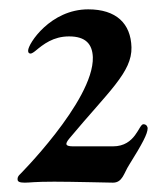

<svg xmlns="http://www.w3.org/2000/svg" viewBox="-20 -829 348 413"><path d="M223 -514.2H137.8C120.7 -514.2 118.6 -518.5 129.6 -531.6C213.4 -632.1 264.2 -673.7 262.8 -727.3C261.4 -778.4 230.1 -808.9 169.7 -808.9C88.8 -808.9 40.5 -735.1 40.5 -720.2C40.5 -714.1 44 -713.8 46.2 -713.8C47.6 -713.8 51.8 -715.9 56.1 -719.5C73.2 -733.7 94.5 -750.7 128.6 -750.7C164.8 -750.7 178.6 -733.7 179.7 -706C182.5 -611.5 12.8 -443.9 24.9 -456C17.8 -449.6 17.8 -446.7 17.8 -443.2C17.8 -438.2 22 -436.1 33.4 -436.1C44.7 -436.1 53.3 -438.2 96.6 -438.2C134.9 -438.2 215.9 -436.1 223 -436.1C243.6 -436.1 246.4 -456.7 257.8 -474.4C286.2 -519.9 297.6 -541.2 297.6 -553.3C297.6 -554.7 296.2 -561.8 288.4 -561.8C278.4 -561.8 272 -514.2 223 -514.2Z"/></svg>

Font: Margiela Serif
Style: Bold
Weight: 700
Designer: Andreas Faust, Stefan Endress
Version: Version 1.002;FEAKit 1.0